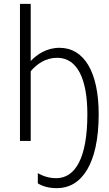

<svg xmlns="http://www.w3.org/2000/svg" viewBox="-20 -734 570 1000"><path d="M277 246C404 246 494 121 494 -139C494 -359 418 -485 290 -485C222 -485 172 -450 140 -416V-714H84V0H140V-363C172 -401 218 -433 278 -433C383 -433 435 -322 435 -139C435 89 372 194 273 194C237 194 205 184 177 168V221C201 236 233 246 277 246Z"/></svg>

Font: Noto Sans Display SemiCondensed Light
Style: Regular
Weight: 300
Width: 4
Designer: Monotype Design Team
Foundry: Monotype Imaging Inc.
Version: Version 1.900